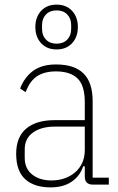

<svg xmlns="http://www.w3.org/2000/svg" viewBox="-20 -799 512 831"><path d="M382 0Q347 0 347 -35V-79H340Q326 -37 290 -12.5Q254 12 199 12Q128 12 89 -23.5Q50 -59 50 -133Q50 -206 93.5 -242.5Q137 -279 217 -279H347V-357Q347 -429 315.5 -459.5Q284 -490 222 -490Q173 -490 141 -469.5Q109 -449 91 -400L67 -416Q86 -465 123.5 -492.5Q161 -520 223 -520Q302 -520 341.5 -481Q381 -442 381 -361V-30H451V0ZM203 -18Q233 -18 259 -27Q285 -36 304.5 -52.5Q324 -69 335.5 -93.5Q347 -118 347 -150V-251H217Q159 -251 123 -225.5Q87 -200 87 -153V-116Q87 -69 119.5 -43.5Q152 -18 203 -18ZM225 -585Q183 -585 158 -612Q133 -639 133 -682Q133 -725 158 -752Q183 -779 225 -779Q267 -779 292 -752Q317 -725 317 -682Q317 -639 292 -612Q267 -585 225 -585ZM225 -610Q254 -610 271 -627.5Q288 -645 288 -674V-690Q288 -719 271 -736.5Q254 -754 225 -754Q196 -754 179 -736.5Q162 -719 162 -690V-674Q162 -645 179 -627.5Q196 -610 225 -610Z"/></svg>

Font: IBM Plex Sans Cond ExtLt
Style: Regular
Weight: 200
Width: 3
Designer: Mike Abbink, Paul van der Laan, Pieter van Rosmalen
Foundry: Bold Monday
Version: Version 1.3